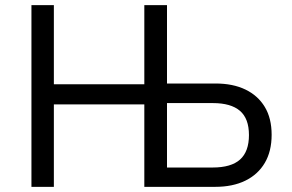

<svg xmlns="http://www.w3.org/2000/svg" viewBox="-20 -725 1132 745"><path d="M102 0V-705H189V-398H540V-705H628V-401H816Q884 -401 932.5 -377.5Q981 -354 1007.5 -310Q1034 -266 1034 -202Q1034 -138 1007.5 -93Q981 -48 932 -24Q883 0 815 0H540V-320H189V0ZM628 -75H805Q877 -75 911.5 -106Q946 -137 946 -201Q946 -265 911 -295Q876 -325 806 -325H628Z"/></svg>

Font: Nunito Sans 7pt SemiCondensed
Style: Regular
Weight: 400
Width: 4
Designer: Vernon Adams
Foundry: Vernon Adams
Version: Version 3.101;gftools[0.9.27]